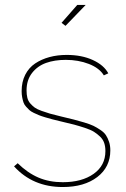

<svg xmlns="http://www.w3.org/2000/svg" viewBox="-20 -750 511 780"><path d="M246.1 -645 230 -657.2 293.9 -730H328.1ZM234.9 9.8Q113.3 9.8 37.1 -74.2L51.8 -86.9Q92.3 -47.4 136.2 -28.6Q180.2 -9.8 234.9 -9.8Q312.5 -9.8 360.4 -43.7Q408.2 -77.6 408.2 -136.2Q408.2 -154.8 403.3 -169.2Q398.4 -183.6 386.5 -195.1Q374.5 -206.5 361.6 -214.6Q348.6 -222.7 325 -230.5Q301.3 -238.3 281.2 -243.7Q261.2 -249 227.1 -256.8Q205.1 -262.2 193.4 -265.1Q181.6 -268.1 164.6 -273.2Q147.5 -278.3 138.4 -282Q129.4 -285.6 117.2 -291.5Q105 -297.4 99.1 -303Q93.3 -308.6 85.9 -316.7Q78.6 -324.7 75.4 -334Q72.3 -343.3 70.1 -354.7Q67.9 -366.2 67.9 -379.9Q67.9 -417.5 82.5 -446.3Q97.2 -475.1 122.8 -492.2Q148.4 -509.3 180.9 -518.1Q213.4 -526.9 251 -526.9Q312 -526.9 357.2 -506.1Q402.3 -485.4 419.9 -452.1L401.9 -443.8Q383.8 -473.6 341.1 -490.2Q298.3 -506.8 247.1 -506.8Q202.1 -506.8 167.2 -494.4Q132.3 -481.9 110.1 -453.4Q87.9 -424.8 87.9 -382.8Q87.9 -365.7 91.1 -352.8Q94.2 -339.8 103 -329.8Q111.8 -319.8 121.1 -313Q130.4 -306.2 148.9 -299.6Q167.5 -293 183.3 -288.3Q199.2 -283.7 228 -276.9Q261.2 -269 278.8 -264.6Q296.4 -260.3 321.5 -252.7Q346.7 -245.1 359.6 -238.8Q372.6 -232.4 387.9 -222.2Q403.3 -211.9 410.6 -200.4Q418 -189 423.1 -173.6Q428.2 -158.2 428.2 -139.2Q428.2 -71.3 375.2 -30.8Q322.3 9.8 234.9 9.8Z"/></svg>

Font: Rawline Thin
Style: Regular
Weight: 250
Designer: Matt McInerney, Pablo Impallari, Rodrigo Fuenzalida
Foundry: Matt McInerney, Pablo Impallari, Rodrigo Fuenzalida
Version: Version 4.020;PS 004.020;hotconv 1.0.88;makeotf.lib2.5.64775